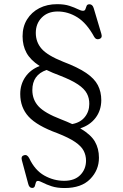

<svg xmlns="http://www.w3.org/2000/svg" viewBox="-20 -734 607 944"><path d="M466.5 41.5Q466.5 102.5 423.2 146.5Q380 190.5 297.5 190.5Q260.5 190.5 234 181.8Q207.5 173 190.8 164.2Q174 155.5 166.5 155.5Q158.5 155.5 156.2 164Q154 172.5 151.2 181.2Q148.5 190 138 190Q124 190 119 171L87.5 54Q82 33.5 98.5 29Q113.5 24.5 123.5 43.5Q151.5 103 197.8 129Q244 155 295.5 155Q346.5 155 374.5 126.8Q402.5 98.5 403 56.5Q403 29.5 391.2 7Q379.5 -15.5 349 -36.2Q318.5 -57 262.5 -79Q162 -115.5 120.8 -160.5Q79.5 -205.5 79.5 -272Q79.5 -318.5 104.2 -355Q129 -391.5 175 -409.5Q130 -438.5 110.5 -474Q91 -509.5 91 -555.5Q91 -603 113 -638.5Q135 -674 173.2 -693.8Q211.5 -713.5 261 -713.5Q297 -713.5 321.8 -705.2Q346.5 -697 362.5 -689Q378.5 -681 388 -681Q397.5 -681 400 -689Q402.5 -697 405.8 -705Q409 -713 420 -713Q434.5 -713 440.5 -694.5L478.5 -567Q484.5 -547 467.5 -542Q451.5 -537.5 443 -553Q406.5 -620 360.5 -648.8Q314.5 -677.5 263.5 -677.5Q215 -677.5 185.5 -647.8Q156 -618 156 -572.5Q156 -526.5 185 -493.8Q214 -461 290.5 -430.5Q363 -403 403.8 -375.2Q444.5 -347.5 461.2 -315Q478 -282.5 478 -241Q477.5 -191 450 -154.8Q422.5 -118.5 374.5 -103Q426.5 -72.5 446.5 -38Q466.5 -3.5 466.5 41.5ZM279.5 -147.5Q310.5 -135.5 335 -124Q375.5 -131.5 397.2 -158.8Q419 -186 419 -223Q419.5 -251 407.2 -274.2Q395 -297.5 363.5 -318.8Q332 -340 274 -362.5Q237.5 -376 209 -390Q139 -366 139 -291Q139 -244 169.5 -211Q200 -178 279.5 -147.5Z"/></svg>

Font: Fraunces 9pt Soft Light
Style: Regular
Weight: 300
Version: Version 1.000;[0bf87f6ff]